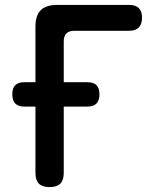

<svg xmlns="http://www.w3.org/2000/svg" viewBox="-20 -750 640 780"><path d="M181 10Q152 10 138 -4Q124 -18 124 -48V-317H79Q54 -317 42 -329.5Q30 -342 30 -367Q30 -392 42 -404Q54 -416 79 -416H124V-642Q124 -687 145.5 -708.5Q167 -730 212 -730H505Q531 -730 544 -717Q557 -704 557 -678Q557 -652 544 -638.5Q531 -625 505 -625H283Q261 -625 250 -614.5Q239 -604 239 -581V-416H335Q360 -416 372 -404Q384 -392 384 -367Q384 -342 372 -329.5Q360 -317 335 -317H239V-48Q239 -18 225 -4Q211 10 181 10Z"/></svg>

Font: Maple Mono SemiBold
Style: Regular
Weight: 600
Monospace: yes
Designer: subframe7536
Version: Version 7.000